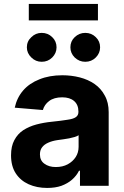

<svg xmlns="http://www.w3.org/2000/svg" viewBox="-20 -929 620 960"><path d="M215.8 10.7Q164.1 10.7 123 -7.8Q82 -26.4 58.6 -62.5Q35.2 -98.6 35.2 -152.3Q35.2 -198.2 51.8 -228.5Q68.4 -259.8 96.7 -278.3Q126 -296.9 162.1 -306.6Q199.2 -316.4 239.3 -320.3Q287.1 -325.2 316.4 -330.1Q345.7 -334 358.4 -342.8Q372.1 -351.6 372.1 -369.1Q372.1 -370.1 372.1 -371.1Q372.1 -405.3 350.6 -423.8Q329.1 -442.4 291 -442.4Q250 -442.4 225.6 -423.8Q202.1 -406.2 194.3 -378.9Q147.5 -382.8 53.7 -390.6Q64.5 -440.4 95.7 -476.6Q127 -512.7 176.8 -532.2Q226.6 -552.7 292 -552.7Q336.9 -552.7 378.9 -542Q420.9 -531.2 453.1 -508.8Q485.4 -486.3 503.9 -451.2Q523.4 -417 523.4 -368.2Q523.4 -245.1 523.4 0Q487.3 0 379.9 0Q379.9 -18.6 379.9 -75.2Q378.9 -75.2 375 -75.2Q362.3 -49.8 339.8 -30.3Q318.4 -11.7 287.1 0Q256.8 10.7 215.8 10.7ZM258.8 -93.8Q293 -93.8 318.4 -107.4Q343.8 -121.1 358.4 -143.6Q373 -166 373 -195.3Q373 -213.9 373 -252.9Q366.2 -248 353.5 -244.1Q340.8 -241.2 326.2 -237.3Q310.5 -234.4 295.9 -232.4Q280.3 -230.5 267.6 -228.5Q241.2 -224.6 221.7 -215.8Q201.2 -207 190.4 -192.4Q179.7 -178.7 179.7 -157.2Q179.7 -126 202.1 -110.4Q224.6 -93.8 258.8 -93.8ZM188.5 -620.1Q158.2 -620.1 136.7 -641.6Q114.3 -663.1 114.3 -692.4Q114.3 -722.7 136.7 -743.2Q158.2 -764.6 188.5 -764.6Q219.7 -764.6 241.2 -743.2Q262.7 -722.7 262.7 -692.4Q262.7 -663.1 241.2 -641.6Q219.7 -620.1 188.5 -620.1ZM406.2 -620.1Q376 -620.1 353.5 -641.6Q332 -663.1 332 -692.4Q332 -722.7 353.5 -743.2Q376 -764.6 406.2 -764.6Q437.5 -764.6 459 -743.2Q480.5 -722.7 480.5 -692.4Q480.5 -663.1 459 -641.6Q437.5 -620.1 406.2 -620.1ZM469.7 -909.2Q469.7 -888.7 469.7 -827.1Q383.8 -827.1 124 -827.1Q124 -847.7 124 -909.2Q210.9 -909.2 469.7 -909.2Z"/></svg>

Font: DeepSea
Style: Bold
Weight: 700
Designer: Stem
Version: Version 3.019;git-0a5106e0b